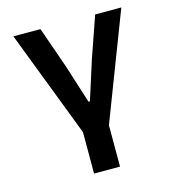

<svg xmlns="http://www.w3.org/2000/svg" viewBox="-107 -606 814 896"><g transform="rotate(-15 300.0 -158.0)"><path d="M237.2 199.9H362.6V0L560.7 -516H434.3L365.1 -317.1L305.8 -130.7H299L239.7 -317.1L170.1 -516H39.4L237.2 0Z"/></g></svg>

Font: Margiela Mono SemiBold
Style: Regular
Weight: 600
Designer: Mike Abbink, Paul van der Laan, Pieter van Rosmalen
Foundry: Bold Monday
Version: Version 2.003 2021